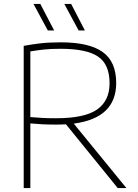

<svg xmlns="http://www.w3.org/2000/svg" viewBox="-20 -964 709 984"><path d="M101.5 0V-729Q141.5 -736.5 186.2 -741.8Q231 -747 292 -747Q437 -747 506.2 -697.5Q575.5 -648 575.5 -538.5Q575.5 -359 358 -330.5L628 0H583.5L318 -327Q293.5 -325.5 267 -325.5Q227.5 -325.5 197.8 -327Q168 -328.5 135.5 -331.5V0ZM267 -358Q413.5 -358 477.5 -402.8Q541.5 -447.5 541.5 -537Q541.5 -634.5 482.2 -674.2Q423 -714 290.5 -714Q240 -714 205.5 -710.2Q171 -706.5 135.5 -700.5V-364Q172.5 -361 198.8 -359.5Q225 -358 267 -358ZM383 -808 309.5 -944H344.5L415 -808ZM225 -808 151.5 -944H186.5L257.5 -808Z"/></svg>

Font: Encode Sans SemiExpanded SemiExpanded Thin
Style: Regular
Weight: 100
Width: 6
Designer: Multiple Designers
Foundry: Impallari Type
Version: Version 3.000; ttfautohint (v1.8.3) -l 8 -r 50 -G 200 -x 14 